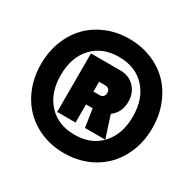

<svg xmlns="http://www.w3.org/2000/svg" viewBox="-158 -831 1060 1052"><g transform="rotate(30 372.0 -305.0)"><path d="M20 -305.2Q20 -383.3 46.1 -450.4Q72.3 -517.6 118.4 -564.9Q164.6 -612.3 230.2 -639.2Q295.9 -666 372.1 -666Q448.2 -666 513.9 -639.2Q579.6 -612.3 625.7 -564.9Q671.9 -517.6 698 -450.4Q724.1 -383.3 724.1 -305.2Q724.1 -201.2 679.4 -118.7Q634.8 -36.1 554.2 10Q473.6 56.2 372.1 56.2Q270.5 56.2 189.9 10Q109.4 -36.1 64.7 -118.7Q20 -201.2 20 -305.2ZM228 -121.1V-491.2H414.1Q468.8 -491.2 503.4 -455.3Q538.1 -419.4 538.1 -363.8Q538.1 -296.4 487.8 -258.8L532.2 -121.1H403.8L386.2 -235.8H344.2V-121.1ZM205.8 -127Q267.6 -60.1 372.1 -60.1Q476.6 -60.1 538.3 -127Q600.1 -193.8 600.1 -306.2Q600.1 -418.5 538.3 -485.1Q476.6 -551.8 372.1 -551.8Q267.6 -551.8 205.8 -485.1Q144 -418.5 144 -306.2Q144 -193.8 205.8 -127ZM344.2 -316.9H383.8Q397.5 -316.9 405.8 -325.4Q414.1 -334 414.1 -348.1Q414.1 -362.3 405.8 -370.6Q397.5 -378.9 383.8 -378.9H344.2Z"/></g></svg>

Font: Apfel Grotezk Satt
Style: Regular
Weight: 900
Designer: Luigi Gorlero
Foundry: © 2023, Luigi Gorlero & Collletttivo
Version: Version 2.000;Glyphs 3.2 (3217)